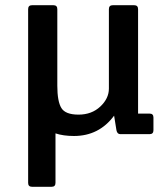

<svg xmlns="http://www.w3.org/2000/svg" viewBox="-20 -515 639 737"><path d="M510 -79H554Q569 -79 569 -64V-15Q569 0 554 0H442Q430 0 427 -15L418 -71Q360 7 264 7Q223 7 193 -3V187Q193 202 178 202H103Q88 202 88 187V-480Q88 -495 103 -495H185Q200 -495 200 -480V-186Q200 -126 215.5 -100.5Q231 -75 281.5 -75Q332 -75 365 -106Q398 -137 398 -175V-480Q398 -495 413 -495H495Q510 -495 510 -480Z"/></svg>

Font: Crete Round
Style: Regular
Weight: 400
Designer: Veronika Burian
Foundry: TypeTogether
Version: Version 1.001